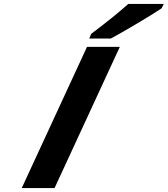

<svg xmlns="http://www.w3.org/2000/svg" viewBox="-20 -951 848 971"><path d="M256 0 586 -714H420L90 0ZM798 -910 808 -931H629L625 -928C590 -896 529 -846 443 -781L441 -779L431 -756H540L542 -757C592 -783 751 -877 796 -908Z"/></svg>

Font: Passageway
Style: BdSuIt
Weight: 700
Foundry: Ascender Corporation
Version: Version 1.11